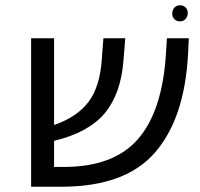

<svg xmlns="http://www.w3.org/2000/svg" viewBox="-20 -708 760 728"><path d="M696 -563 693 -503Q680 -259 567.5 -129.5Q455 0 213 0H98V-563H185V-234Q272 -264 315.5 -321.5Q359 -379 366 -483L372 -563H455L448 -477Q438 -351 376.5 -278Q315 -205 185 -174V-75H222Q411 -75 503 -180.5Q595 -286 609 -501L613 -563ZM692 -659Q692 -671 684 -679.5Q676 -688 663 -688Q649 -688 641 -678.5Q633 -669 633 -656Q633 -644 641 -635.5Q649 -627 662 -627Q676 -627 684 -636.5Q692 -646 692 -659Z"/></svg>

Font: FiraGO Book
Style: Italic
Weight: 350
Italic angle: -8°
Designer: bBox Type GmbH
Foundry: bBox Type GmbH
Version: Version 1.001